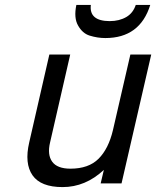

<svg xmlns="http://www.w3.org/2000/svg" viewBox="-20 -747 636 782"><path d="M291 -727H350Q346 -694 365.5 -677.5Q385 -661 427 -661Q466 -661 495 -678Q522 -694 533 -727H592Q550 -592 409 -592Q377 -592 345 -602Q316 -611 298 -643Q280 -674 291 -727ZM596 -525 475 0H390L403 -55Q328 15 235 15Q146 15 112.5 -33Q79 -81 99 -167L181 -525H266L184 -167Q172 -117 192.5 -88.5Q213 -60 267 -60Q341 -60 381.5 -100.5Q422 -141 440 -217L511 -525Z"/></svg>

Font: Miedinger
Style: Italic
Weight: 400
Italic angle: -13°
Version: Version 001.000